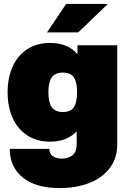

<svg xmlns="http://www.w3.org/2000/svg" viewBox="-20 -752 660 984"><path d="M30 11H233Q233 36 251 48.5Q269 61 297 61Q328 61 350.5 44.5Q373 28 373 -13V-79Q323 -26 237 -26Q168 -26 118.5 -59Q69 -92 44 -149Q19 -206 19 -279Q19 -352 44 -409Q69 -466 118.5 -499Q168 -532 237 -532Q328 -532 377 -474V-520H581V-13Q581 59 542 110Q503 161 436 186.5Q369 212 286 212Q164 212 97 158Q30 104 30 11ZM302 -178Q342 -178 358.5 -202.5Q375 -227 375 -279Q375 -331 358.5 -355.5Q342 -380 302 -380Q262 -380 245 -355Q228 -330 228 -279Q228 -228 245 -203Q262 -178 302 -178ZM319 -732H533L381 -586H221Z"/></svg>

Font: Aspekta 1000
Style: Regular
Weight: 1000
Designer: Ivo Dolenc
Version: Version 2.000